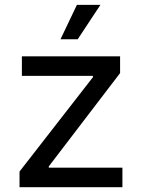

<svg xmlns="http://www.w3.org/2000/svg" viewBox="-20 -781 592 801"><path d="M61.5 0V-65.4L367.7 -459V-464.4H71.3V-545.9H481V-476.1L183.6 -86.9V-81.5H490.7V0ZM232.4 -617.2 300.8 -760.7H398.9L304.2 -617.2Z"/></svg>

Font: Adwaita Sans
Style: Regular
Weight: 400
Designer: Rasmus Andersson
Foundry: rsms
Version: Version 4.001;git-9221beed3